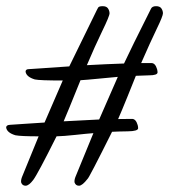

<svg xmlns="http://www.w3.org/2000/svg" viewBox="-55 -577 545 618"><path d="M27.3 -346.2C29 -335.1 38.9 -326.8 57.1 -321.3C67.5 -319 97.5 -317.9 147 -317.9L88.4 -182.6L28.8 -178.7C3.4 -176.8 -13.6 -175.6 -22.2 -175.3C-30.8 -175 -35.2 -172 -35.2 -166.5C-33.5 -155.4 -23.6 -147.1 -5.4 -141.6C6.7 -139.3 31.6 -138.2 69.3 -138.2L15.6 -6.8C13 0.3 12.2 6.2 13.2 10.7C15.8 17.6 20.6 20.9 27.6 20.8C34.6 20.6 42.7 14.4 52 2.2C61.3 -10 86.3 -56.8 127 -138.2C141.6 -138.5 161.8 -140.1 187.5 -142.8C213.2 -145.6 232.6 -147.5 245.6 -148.4L187.5 -6.8C184.9 0.3 184.1 6.2 185.1 10.7C187.7 17.6 192.5 20.9 199.5 20.8C206.5 20.6 215.5 13.3 226.6 -1C228.8 -1 255.2 -51.6 305.7 -152.8C318 -153.5 335 -154 356.7 -154.3C378.3 -154.6 389.3 -157.9 389.6 -164.1C389.6 -167 389.2 -170.4 388.2 -174.3C384.3 -187.7 378.3 -194.3 370.1 -194.3C350.6 -194.3 335.6 -194.2 325.2 -193.8C332 -209.1 342.3 -233.7 356 -267.6L382.3 -333L424.3 -334.5C442.5 -334.5 451.8 -337.6 452.1 -343.8C452.1 -346.7 451.7 -350.1 450.7 -354C446.8 -367.4 440.8 -374 432.6 -374H399.4C419.6 -420.2 436.4 -457.1 449.7 -484.6C463.1 -512.1 469.6 -528.7 469.5 -534.4C469.3 -540.1 467.6 -545.3 464.4 -550C461.1 -554.8 455.4 -557.1 447.3 -557.1C439.1 -557.1 433.8 -554.5 431.2 -549.3C386.9 -461.1 357.9 -402.2 344.2 -372.6C306.2 -371.3 266.3 -369.5 224.6 -367.2C241.5 -407.2 258 -443.7 273.9 -476.6C289.9 -509.4 297.8 -528.7 297.6 -534.4C297.4 -540.1 295.7 -545.3 292.5 -550C289.2 -554.8 283.5 -557.1 275.4 -557.1C267.3 -557.1 262.4 -555.5 260.7 -552.2C259.1 -549 257.8 -546.5 256.8 -544.9L168 -363.3L38.1 -354.5C30.9 -354.5 27.3 -351.7 27.3 -346.2ZM149.9 -186.5C156.1 -200.5 174.2 -244.6 204.1 -318.8C216.1 -319.5 235.3 -321.1 261.5 -323.7C287.7 -326.3 308.6 -328.3 324.2 -329.6L264.2 -192.4C209.1 -189.8 171.1 -187.8 149.9 -186.5Z"/></svg>

Font: Kristi
Style: Medium
Weight: 400
Italic angle: -15°
Version: Version 1.003